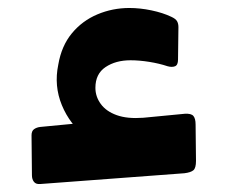

<svg xmlns="http://www.w3.org/2000/svg" viewBox="-20 -442 568 481"><path d="M81 19Q70 20 65 13.5Q60 7 60 -3L59 -103Q59 -114 65.5 -118.5Q72 -123 81 -124L196 -135V-99Q155 -130 135 -178.5Q115 -227 126 -280Q134 -327 160 -358.5Q186 -390 224 -406Q262 -422 304 -422Q331 -422 359.5 -416Q388 -410 409 -400Q420 -395 423.5 -389Q427 -383 427 -374L426 -293Q426 -279 418.5 -276Q411 -273 400 -276Q379 -283 354 -287Q329 -291 307 -291Q270 -291 244.5 -274Q219 -257 219 -222Q219 -200 232.5 -181.5Q246 -163 272.5 -153.5Q299 -144 339 -147L443 -157Q459 -158 464.5 -151.5Q470 -145 470 -130L471 -39Q471 -21 464.5 -15.5Q458 -10 442 -8Z"/></svg>

Font: Rubik Light SemiBold
Style: Regular
Weight: 600
Version: Version 2.300;gftools[0.9.30]